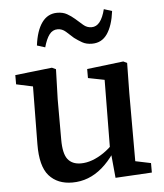

<svg xmlns="http://www.w3.org/2000/svg" viewBox="-53 -769 709 828"><g transform="rotate(-5 302.0 -354.5)"><path d="M227 13Q163 13 126.5 -28Q90 -69 91 -165L94 -437L120 -409L22 -430V-470L182 -488L199 -480L195 -350V-175Q195 -115 214 -90.5Q233 -66 271 -66Q295 -66 320 -75Q345 -84 370 -101Q395 -118 417 -142L431 -98H411Q386 -62 357 -37Q328 -12 295.5 0.5Q263 13 227 13ZM414 9 403 -107 401 -109 404 -416 333 -430V-469L491 -488L507 -480L505 -350V-55L572 -41V0ZM126 -589Q134 -653 159 -687.5Q184 -722 225 -722Q250 -722 267.5 -712Q285 -702 300 -689Q317 -674 332.5 -660.5Q348 -647 368 -647Q389 -647 403.5 -665.5Q418 -684 427 -720L462 -709Q454 -646 430 -611Q406 -576 364 -576Q339 -576 321.5 -586Q304 -596 288 -608Q272 -623 256 -637Q240 -651 221 -651Q199 -651 185 -632.5Q171 -614 161 -578Z"/></g></svg>

Font: Source Serif 4 18pt Medium
Style: Regular
Weight: 500
Designer: Frank Grießhammer
Foundry: Adobe Systems Incorporated
Version: Version 4.004;hotconv 1.0.116;makeotfexe 2.5.65601